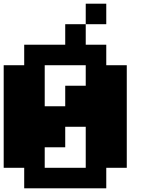

<svg xmlns="http://www.w3.org/2000/svg" viewBox="-20 -1020 818 1040"><path d="M444.4 -111.1V-333.3H333.3V-222.2H222.2V-111.1ZM444.4 -666.7H222.2V-444.4H333.3V-555.6H444.4ZM555.6 -888.9H444.4V-1000H555.6ZM444.4 -777.8H555.6V-666.7H666.7V-111.1H555.6V0H111.1V-111.1H0V-666.7H111.1V-777.8H333.3V-888.9H444.4Z"/></svg>

Font: Pixeloid Sans
Style: Bold
Weight: 700
Monospace: yes
Designer: GGBot
Version: 0.3